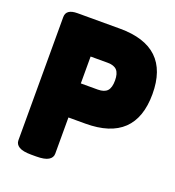

<svg xmlns="http://www.w3.org/2000/svg" viewBox="-128 -802 827 906"><g transform="rotate(20 285.0 -349.0)"><path d="M130 2Q88 2 69 -9.5Q50 -21 50 -41V-660Q50 -700 107 -700H320Q570 -700 570 -462Q570 -223 320 -223H235V-41Q235 -21 216 -9.5Q197 2 155 2ZM235 -394H320Q353 -394 367.5 -410Q382 -426 382 -462Q382 -497 367.5 -513Q353 -529 320 -529H235Z"/></g></svg>

Font: Asap Black
Style: Regular
Weight: 900
Designer: Pablo Cosgaya
Foundry: Omnibus-Type
Version: Version 3.001; ttfautohint (v1.8.4.7-5d5b)